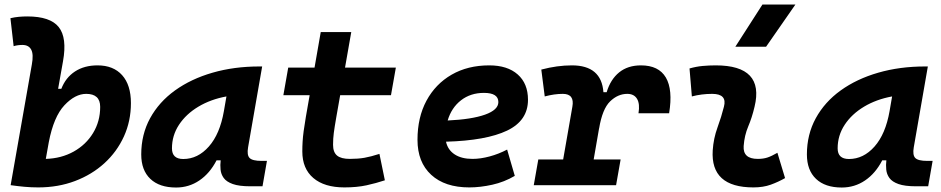

<svg xmlns="http://www.w3.org/2000/svg" viewBox="-20 -815 4142 845"><path d="M148.4 9.8Q117.7 9.8 87.9 7.1Q58.1 4.4 27.3 0V-0.5H26.9L120.1 -530.8Q128.4 -575.7 117.4 -596.4Q106.4 -617.2 78.6 -617.2Q57.6 -617.2 40 -611.8L25.9 -734.9Q44.4 -739.3 63 -741Q81.5 -742.7 100.1 -742.7Q201.2 -742.7 238.5 -695.8Q275.9 -648.9 257.3 -545.4L235.8 -424.3H250Q269 -473.6 310.1 -500.5Q351.1 -527.3 409.2 -527.3Q479 -527.3 517.6 -484.1Q556.2 -440.9 556.2 -361.3Q556.2 -282.2 525.4 -214.6Q494.6 -147 439.5 -96.7Q384.3 -46.4 310.1 -18.3Q235.8 9.8 148.4 9.8ZM195.3 -192.4 181.6 -115.7Q250 -117.7 304.2 -147.9Q358.4 -178.2 389.6 -229.5Q420.9 -280.8 420.9 -344.7Q420.9 -401.9 359.4 -401.9Q310.5 -401.9 263.4 -351.6Q216.3 -301.3 194.8 -189.5Z M754.9 10.3Q681.6 10.3 641.6 -27.8Q601.6 -65.9 601.6 -135.3Q601.6 -223.1 640.6 -294.7Q679.7 -366.2 750.2 -417Q820.8 -467.8 915.5 -495.1Q1010.3 -522.5 1121.6 -522.5H1133.8L1071.8 -166.5Q1065.9 -132.3 1078.6 -119.6Q1091.3 -106.9 1131.3 -106.9H1154.8L1135.3 4.9H1082Q1032.2 4.9 1004.4 -5.1Q976.6 -15.1 964.6 -31.7Q952.6 -48.3 950.7 -68.6Q948.7 -88.9 951.2 -109.4H933.1Q903.3 -51.8 857.4 -20.8Q811.5 10.3 754.9 10.3ZM786.6 -115.2Q850.6 -115.2 899.2 -170.2Q947.8 -225.1 965.3 -325.7L976.6 -390.6Q907.2 -377.9 853 -345.5Q798.8 -313 767.8 -265.9Q736.8 -218.8 736.8 -162.1Q736.8 -115.2 786.6 -115.2Z M1495.6 9.8Q1407.7 9.8 1359.1 -31.5Q1310.5 -72.8 1310.5 -148.4Q1310.5 -170.9 1311.8 -191.7Q1313 -212.4 1316.4 -238Q1319.8 -263.7 1326.2 -301.3L1342.8 -396H1227.1L1248.5 -517.6H1364.3L1391.6 -673.8H1525.9L1498.5 -517.6H1722.2L1700.7 -396H1477.1L1460.4 -301.3Q1452.1 -253.9 1449 -229.5Q1445.8 -205.1 1445.8 -177.7Q1445.8 -145 1463.4 -130.4Q1481 -115.7 1519.5 -115.7Q1556.2 -115.7 1584 -120.6Q1611.8 -125.5 1649.9 -137.7L1673.8 -21.5Q1635.7 -8.8 1593.3 0.5Q1550.8 9.8 1495.6 9.8Z M2059.6 -115.7Q2094.7 -115.7 2134.8 -126.5Q2174.8 -137.2 2211.9 -156.7L2245.6 -41Q2199.2 -13.7 2146.5 -2Q2093.8 9.8 2045.4 9.8Q1938 9.8 1877.7 -45.7Q1817.4 -101.1 1817.4 -199.7Q1817.4 -298.3 1856.9 -371.8Q1896.5 -445.3 1967.5 -486.3Q2038.6 -527.3 2133.3 -527.3Q2213.4 -527.3 2258.5 -487.3Q2303.7 -447.3 2303.7 -376Q2303.7 -284.2 2211.7 -240.2Q2119.6 -196.3 1942.9 -191.4Q1950.7 -155.3 1981 -135.5Q2011.2 -115.7 2059.6 -115.7ZM1950.2 -284.7Q2056.2 -289.6 2114.7 -310.5Q2173.3 -331.5 2173.3 -365.7Q2173.3 -406.2 2109.9 -406.2Q2050.8 -406.2 2008.8 -373.5Q1966.8 -340.8 1950.2 -284.7Z M2329.1 0 2349.1 -113.3H2458.5L2499 -345.2Q2509.3 -401.9 2457 -401.9Q2419.9 -401.9 2377.4 -390.6L2362.3 -508.8Q2432.1 -527.3 2497.1 -527.3Q2627 -527.3 2635.7 -409.2H2649.9Q2667 -465.8 2705.1 -496.6Q2743.2 -527.3 2800.8 -527.3Q2878.9 -527.3 2910.4 -473.9Q2941.9 -420.4 2924.8 -316.4H2790Q2796.9 -357.9 2783.7 -379.9Q2770.5 -401.9 2740.7 -401.9Q2699.2 -401.9 2665 -368.7Q2630.9 -335.4 2616.7 -249.5V-251L2592.8 -113.3H2711.4L2691.4 0Z M3401.4 -142.6 3435.1 -31.2Q3405.3 -14.2 3372.1 -2.2Q3338.9 9.8 3295.9 9.8Q3106.4 9.8 3116.7 -153.3Q3120.1 -205.6 3137.7 -253.9Q3155.3 -302.2 3166 -345.2Q3181.2 -401.9 3114.3 -401.9Q3067.9 -401.9 3024.9 -390.6L3014.6 -513.7Q3043.5 -522 3072.3 -524.7Q3101.1 -527.3 3129.9 -527.3Q3345.2 -527.3 3300.8 -345.2Q3289.6 -297.4 3272.9 -258.3Q3256.3 -219.2 3252.9 -172.4Q3249 -115.7 3314.9 -115.7Q3339.4 -115.7 3357.7 -121.8Q3376 -127.9 3401.4 -142.6ZM3216.3 -609.4 3335.4 -794.9H3480.5L3351.6 -609.4Z M3684.6 10.3Q3611.3 10.3 3571.3 -27.8Q3531.2 -65.9 3531.2 -135.3Q3531.2 -223.1 3570.3 -294.7Q3609.4 -366.2 3679.9 -417Q3750.5 -467.8 3845.2 -495.1Q3939.9 -522.5 4051.3 -522.5H4063.5L4001.5 -166.5Q3995.6 -132.3 4008.3 -119.6Q4021 -106.9 4061 -106.9H4084.5L4064.9 4.9H4011.7Q3961.9 4.9 3934.1 -5.1Q3906.2 -15.1 3894.3 -31.7Q3882.3 -48.3 3880.4 -68.6Q3878.4 -88.9 3880.9 -109.4H3862.8Q3833 -51.8 3787.1 -20.8Q3741.2 10.3 3684.6 10.3ZM3716.3 -115.2Q3780.3 -115.2 3828.9 -170.2Q3877.4 -225.1 3895 -325.7L3906.2 -390.6Q3836.9 -377.9 3782.7 -345.5Q3728.5 -313 3697.5 -265.9Q3666.5 -218.8 3666.5 -162.1Q3666.5 -115.2 3716.3 -115.2Z"/></svg>

Font: Cascadia Code PL
Style: Bold Italic
Weight: 700
Italic angle: -10°
Monospace: yes
Designer: Aaron Bell
Foundry: Saja Typeworks
Version: Version 2404.023; ttfautohint (v1.8.4)